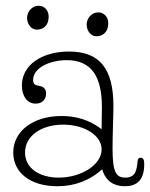

<svg xmlns="http://www.w3.org/2000/svg" viewBox="-20 -636 521 667"><path d="M333 -187C292 -219 245 -233 194 -233C93 -233 26 -179 26 -106C26 -36 86 11 179 11C241 11 293 -10 335 -48C347 -5 378 11 414 11C453 11 481 -8 481 -65C481 -80 479 -88 468 -88C461 -88 459 -84 458 -76C455 -46 452 -19 415 -19C382 -19 371 -40 371 -122C371 -165 374 -236 374 -268C374 -399 325 -457 220 -457C125 -457 56 -410 56 -339C56 -304 73 -276 104 -276C127 -276 140 -291 140 -311C140 -332 126 -336 115 -338C104 -340 95 -342 95 -358C95 -401 154 -427 212 -427C300 -427 334 -367 334 -264C334 -246 333 -187 333 -187ZM67 -106C67 -165 125 -203 199 -203C273 -203 333 -166 333 -117C333 -64 263 -19 184 -19C115 -19 67 -53 67 -106ZM74 -575C74 -551 89 -533 108 -533C126 -533 149 -543 149 -579C149 -601 133 -616 115 -616C86 -616 74 -589 74 -575ZM281 -552C281 -528 296 -510 315 -510C333 -510 356 -520 356 -556C356 -578 340 -593 322 -593C293 -593 281 -566 281 -552Z"/></svg>

Font: Life Savers
Style: Regular
Weight: 400
Designer: Pablo Impallari, Rodrigo Fuenzalida, Brenda Gallo
Foundry: Pablo Impallari, Rodrigo Fuenzalida, Brenda Gallo
Version: Version 3.000